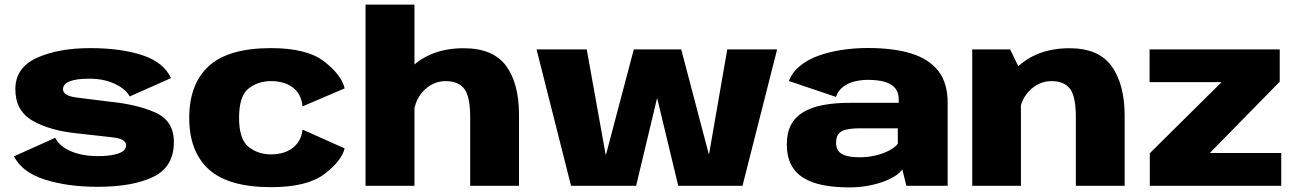

<svg xmlns="http://www.w3.org/2000/svg" viewBox="-20 -805 5620 832"><path d="M402.5 4.5Q556.5 4.5 645 -39Q733.5 -82.5 733.5 -189.5Q733.5 -282 653 -317.5Q572.5 -353 454.5 -364.5Q369 -375 311 -382.5Q253 -390 253 -418.5Q253 -440.5 281.2 -452.2Q309.5 -464 367.5 -464Q431 -464 478.5 -441.2Q526 -418.5 542 -387L721 -466.5Q690 -535 597 -565.8Q504 -596.5 371 -596.5Q232 -596.5 139.2 -554Q46.5 -511.5 46.5 -418.5Q46.5 -325 121.2 -282Q196 -239 314.5 -227Q404 -216.5 465.2 -210.2Q526.5 -204 526.5 -175Q526.5 -152 493.5 -140.2Q460.5 -128.5 406.5 -128.5Q334 -128.5 284.8 -150.8Q235.5 -173 219.5 -208L40.5 -127.5Q75 -59 173.5 -27.2Q272 4.5 402.5 4.5Z M1154.5 6Q1310.5 6 1385.2 -50.5Q1460 -107 1473.5 -162L1291 -243.5Q1285.5 -192.5 1248.5 -164.2Q1211.5 -136 1154.5 -136Q1098.5 -136 1057.2 -168.5Q1016 -201 1016 -294.5Q1016 -389 1056.8 -421.2Q1097.5 -453.5 1154.5 -453.5Q1212 -453.5 1248.8 -426Q1285.5 -398.5 1291 -344L1473.5 -422Q1460 -480 1385.2 -538.2Q1310.5 -596.5 1154.5 -596.5Q970 -596.5 885 -518.8Q800 -441 800 -294.5Q800 -148 885 -71Q970 6 1154.5 6Z M1564 0H1776V-785H1564ZM2017.5 0H2229V-307.5Q2229 -444 2172.8 -520Q2116.5 -596 1989 -596Q1844.5 -596 1756.5 -507.8Q1668.5 -419.5 1668.5 -341.5L1771.5 -292.5Q1771.5 -363.5 1812.8 -408.5Q1854 -453.5 1911.5 -453.5Q1964.5 -453.5 1991 -421.2Q2017.5 -389 2017.5 -295.5Z M2454.5 0H2736.5L2827.5 -380.5L2919 0H3197.5L3347.5 -591H3131.5L3052.5 -136.5H3051.5L2932 -591H2726.5L2606 -135H2604.5L2522.5 -591H2305Z M3660 7Q3701.5 7 3738.5 0.5Q3775.5 -6 3805.8 -17Q3836 -28 3857.8 -41.8Q3879.5 -55.5 3890 -71L3907.5 0H4086.5V-360.5Q4086.5 -444.5 4046.8 -496.5Q4007 -548.5 3930 -572.8Q3853 -597 3740 -597Q3683.5 -597 3628.8 -588.8Q3574 -580.5 3527.2 -563.8Q3480.5 -547 3446.8 -519.5Q3413 -492 3398.5 -454L3602.5 -385Q3612 -412.5 3633.2 -428.8Q3654.5 -445 3682.8 -452Q3711 -459 3741 -459Q3782.5 -459 3812.2 -450.8Q3842 -442.5 3858.2 -424Q3874.5 -405.5 3874.5 -375V-359.5H3665Q3597 -359.5 3545.2 -349.5Q3493.5 -339.5 3459 -318Q3424.5 -296.5 3407 -262.5Q3389.5 -228.5 3389.5 -179.5Q3389.5 -128.5 3407.5 -92.8Q3425.5 -57 3460.5 -35Q3495.5 -13 3545.5 -3Q3595.5 7 3660 7ZM3704 -123.5Q3681.5 -123.5 3662.8 -126.5Q3644 -129.5 3630.5 -136.5Q3617 -143.5 3610 -155.8Q3603 -168 3603 -187Q3603 -206 3609.5 -218.2Q3616 -230.5 3629 -237Q3642 -243.5 3661.2 -246.2Q3680.5 -249 3705 -249H3870.5V-182Q3858 -166 3832.5 -152.5Q3807 -139 3773.8 -131.2Q3740.5 -123.5 3704 -123.5Z M4193 0H4404V-495L4357 -591H4193ZM4642 0H4853.5V-302.5Q4853.5 -439 4797.5 -517.5Q4741.5 -596 4614.5 -596Q4470 -596 4381.8 -507.8Q4293.5 -419.5 4293.5 -341.5L4396 -292.5Q4396 -363.5 4437.8 -408.5Q4479.5 -453.5 4537 -453.5Q4590 -453.5 4616 -421.2Q4642 -389 4642 -295.5Z M4962.5 0H5532V-142H5223.5V-143L5525.5 -451V-591H4961.5V-449H5273.5L4962.5 -141Z"/></svg>

Font: Anybody SemiExpanded ExtraBold
Style: Regular
Weight: 800
Width: 6
Version: Version 1.113;gftools[0.9.25]